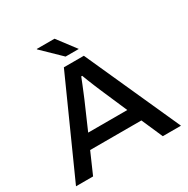

<svg xmlns="http://www.w3.org/2000/svg" viewBox="-192 -1039 1179 1207"><g transform="rotate(-30 398.0 -435.5)"><path d="M464 -739H368L235 -868V-871H364ZM17 0 325 -686H470L779 0H647L580 -153H208L141 0ZM252 -254H536L452 -448Q446 -462 435 -488.5Q424 -515 413.5 -541.5Q403 -568 398 -582H391Q383 -562 372.5 -535.5Q362 -509 352 -485.5Q342 -462 336 -447Z"/></g></svg>

Font: Archivo SemiExpanded Medium
Style: Regular
Weight: 500
Width: 6
Designer: Hector Gatti
Foundry: Omnibus-Type
Version: Version 2.001; ttfautohint (v1.8.3)